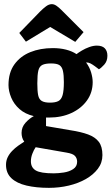

<svg xmlns="http://www.w3.org/2000/svg" viewBox="-20 -740 538 926"><path d="M216 166Q155 166 108 155Q61 144 35 119.5Q9 95 9 55Q9 35 17 18.5Q25 2 38.5 -12Q52 -26 67.5 -37Q83 -48 97 -57Q90 -66 87 -77Q84 -88 84 -99Q84 -127 103 -148Q122 -169 143 -180Q101 -190 74 -214Q47 -238 34 -269.5Q21 -301 21 -330Q21 -390 49.5 -429.5Q78 -469 126 -488.5Q174 -508 235 -508Q270 -508 299 -500.5Q328 -493 349 -479Q358 -486 374.5 -496Q391 -506 410.5 -513Q430 -520 447 -520Q473 -520 485.5 -507Q498 -494 498 -471Q498 -445 482.5 -428Q467 -411 457 -406L437 -421Q426 -429 416.5 -434Q407 -439 395 -439Q412 -416 419.5 -390.5Q427 -365 427 -344Q427 -294 399.5 -255.5Q372 -217 324.5 -195Q277 -173 216 -173H202V-132L319 -112Q371 -104 405 -91.5Q439 -79 456.5 -56Q474 -33 474 8Q474 45 452 74Q430 103 394 123.5Q358 144 312 155Q266 166 216 166ZM239 96Q261 96 287.5 92Q314 88 333 75.5Q352 63 352 40Q352 24 342 12.5Q332 1 301 -4L152 -30Q143 -17 136 1.5Q129 20 129 38Q129 68 152.5 82Q176 96 239 96ZM221 -245Q247 -245 261.5 -252.5Q276 -260 282 -281.5Q288 -303 288 -344Q288 -378 283.5 -398Q279 -418 266.5 -426Q254 -434 226 -434Q199 -434 184.5 -427Q170 -420 165 -400Q160 -380 160 -338Q160 -301 164 -281Q168 -261 181.5 -253Q195 -245 221 -245ZM343 -538 222 -610 105 -539 73 -581 174 -685Q188 -699 202 -709.5Q216 -720 230 -720Q241 -720 252.5 -712Q264 -704 275 -693L383 -585Z"/></svg>

Font: Faustina Light
Style: Bold
Weight: 700
Version: Version 1.200